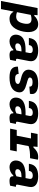

<svg xmlns="http://www.w3.org/2000/svg" viewBox="1462 -2078 773 3784"><g transform="rotate(90 1848.0 -186.5)"><path d="M579.5 -262C610 -420.5 570.5 -553 433 -553C360 -553 302.5 -516.5 270.5 -477H250.5L256.5 -541H115.5L-24.5 180H135.5L183 -63.5H191C211 -23.5 252 12 330 12C467 12 548.5 -103.5 579.5 -262ZM196.5 -135 249.5 -406.5C275 -416 304 -421.5 331.5 -421.5C408.5 -421.5 441 -379 420.5 -272C399.5 -165 357 -119 280 -119C253.5 -119 223.5 -124.5 196.5 -135Z M953 -553C790 -553 727 -488 709 -395L704 -369.5H844.5L848 -388C855 -425 889 -447 937 -446.5C981.5 -446 1010 -426.5 1000.5 -377.5L986 -304C839.5 -308 671.5 -295 643 -147.5C625 -54.5 678.5 12 771.5 12C834 12 897 -18 934 -63H950C948 -18.5 966.5 12 1043.5 12C1071.5 12 1102 8 1136 0L1158.5 -114.5C1117.5 -112.5 1110.5 -121 1116.5 -151.5L1159.5 -373.5C1183.5 -496.5 1093.5 -553 953 -553ZM811.5 -155.5C820 -197 866 -224 945.5 -224L970.5 -223L951 -124.5C924.5 -110 896 -101 869 -101C827 -101 805.5 -122.5 811.5 -155.5Z M1604.5 -553C1442 -553 1353 -499 1333 -396C1313 -294.5 1382.5 -245 1481 -220C1572 -196.5 1618 -185 1610.5 -146.5C1605 -119 1576.5 -98 1508.5 -98C1443.5 -98 1416 -118.5 1413 -168.5L1269.5 -153.5C1266 -37 1333.5 12 1482.5 12C1653.5 12 1753 -46.5 1774 -154C1795 -263 1708.5 -296.5 1613 -323.5C1522 -349 1477 -358 1484.5 -397C1490.5 -427.5 1522.5 -442.5 1577 -442.5C1641 -442.5 1667.5 -421.5 1663 -379L1804.5 -390.5C1833 -495.5 1757 -553 1604.5 -553Z M2193 -553C2030 -553 1967 -488 1949 -395L1944 -369.5H2084.5L2088 -388C2095 -425 2129 -447 2177 -446.5C2221.5 -446 2250 -426.5 2240.5 -377.5L2226 -304C2079.5 -308 1911.5 -295 1883 -147.5C1865 -54.5 1918.5 12 2011.5 12C2074 12 2137 -18 2174 -63H2190C2188 -18.5 2206.5 12 2283.5 12C2311.5 12 2342 8 2376 0L2398.5 -114.5C2357.5 -112.5 2350.5 -121 2356.5 -151.5L2399.5 -373.5C2423.5 -496.5 2333.5 -553 2193 -553ZM2051.5 -155.5C2060 -197 2106 -224 2185.5 -224L2210.5 -223L2191 -124.5C2164.5 -110 2136 -101 2109 -101C2067 -101 2045.5 -122.5 2051.5 -155.5Z M2851.5 -541H2597L2572 -410.5H2685L2631 -130.5H2517.5L2492 0H2915L2940.5 -130.5H2791L2836 -364.5C2907.5 -389 2977.5 -393 3074.5 -393L3104 -546.5C3088.5 -551 3072.5 -553 3052 -553C2970 -553 2917.5 -521 2862.5 -459H2843Z M3433 -553C3270 -553 3207 -488 3189 -395L3184 -369.5H3324.5L3328 -388C3335 -425 3369 -447 3417 -446.5C3461.5 -446 3490 -426.5 3480.5 -377.5L3466 -304C3319.5 -308 3151.5 -295 3123 -147.5C3105 -54.5 3158.5 12 3251.5 12C3314 12 3377 -18 3414 -63H3430C3428 -18.5 3446.5 12 3523.5 12C3551.5 12 3582 8 3616 0L3638.5 -114.5C3597.5 -112.5 3590.5 -121 3596.5 -151.5L3639.5 -373.5C3663.5 -496.5 3573.5 -553 3433 -553ZM3291.5 -155.5C3300 -197 3346 -224 3425.5 -224L3450.5 -223L3431 -124.5C3404.5 -110 3376 -101 3349 -101C3307 -101 3285.5 -122.5 3291.5 -155.5Z"/></g></svg>

Font: Monaspace Neon ExtraBold
Style: Italic
Weight: 800
Italic angle: -11°
Designer: Riley Cran & the Lettermatic Team
Foundry: Lettermatic
Version: Version 1.200 (Monaspace Neon)